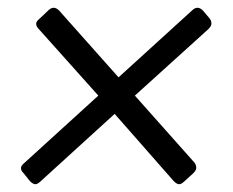

<svg xmlns="http://www.w3.org/2000/svg" viewBox="-20 -474 600 494"><path d="M488 -454Q495 -454 502 -447L519 -427Q524 -421 524 -413Q524 -407 516 -399L327 -228L480 -56Q485 -50 485 -42Q485 -36 477 -28L455 -8Q447 0 441 0Q435 0 427 -8L275 -181L85 -8Q77 0 71 0Q65 0 57 -8L41 -28Q37 -32 35.5 -35Q34 -38 34 -42Q34 -48 44 -56L233 -228L80 -399Q73 -406 73 -413Q73 -419 83 -427L104 -447Q111 -454 118 -454Q125 -454 132 -447L285 -275L474 -447Q481 -454 488 -454Z"/></svg>

Font: Asap VF Beta
Style: Italic
Weight: 400
Italic angle: -6°
Designer: Pablo Cosgaya
Foundry: Pablo Cosgaya
Version: Version 1.007